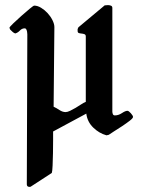

<svg xmlns="http://www.w3.org/2000/svg" viewBox="-20 -523 569 752"><path d="M501 -65Q501 -60 488 -50Q475 -40 458.5 -29Q442 -18 426.5 -8.5Q411 1 406 5L397 7Q368 -1 345 -23.5Q322 -46 318 -78L188 -8Q188 2 188 26Q188 50 187.5 76.5Q187 103 186 125.5Q185 148 183 154L182 155L102 207Q100 209 96 209Q85 209 85 199L87 -381Q87 -384 87 -389Q87 -394 86 -399Q85 -404 83 -408Q81 -412 77 -412Q66 -412 58 -403.5Q50 -395 40 -392Q35 -393 29.5 -398Q24 -403 20 -407L17 -414Q17 -417 31.5 -431Q46 -445 63.5 -460.5Q81 -476 96 -488.5Q111 -501 114 -501Q127 -501 141 -492.5Q155 -484 166.5 -471.5Q178 -459 185.5 -444Q193 -429 193 -417L190 -105Q201 -100 213 -92Q225 -84 237 -84Q244 -84 254.5 -89Q265 -94 276 -100.5Q287 -107 297.5 -114Q308 -121 316 -124V-380Q316 -387 311 -389Q306 -391 300 -391.5Q294 -392 289 -393.5Q284 -395 284 -402V-409L287 -416L390 -502L403 -503Q408 -503 414 -501Q420 -499 420 -492V-86Q420 -81 422 -76Q424 -71 430 -71Q444 -71 457.5 -80Q471 -89 479 -89Q484 -89 492.5 -79.5Q501 -70 501 -65Z"/></svg>

Font: Hand Textur
Style: Regular
Weight: 400
Designer: F. H. Ehmcke um 1935
Foundry: Peter Wiegel
Version: Version 1.000